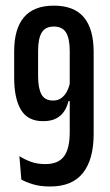

<svg xmlns="http://www.w3.org/2000/svg" viewBox="-20 -668 399 698"><path d="M176 -647.5Q249 -647.5 284.8 -605.2Q320.5 -563 320.5 -478.5V-181Q320.5 -88.5 281.5 -39.2Q242.5 10 162.5 10Q126.5 10 100 2Q73.5 -6 57.5 -15.5L50.5 -100.5Q69 -88.5 92 -80Q115 -71.5 145 -71.5Q192 -71.5 212.8 -99.8Q233.5 -128 233.5 -187V-483Q233.5 -528 220 -549.8Q206.5 -571.5 175.5 -571.5Q145 -571.5 131.8 -549.8Q118.5 -528 118.5 -483V-391Q118.5 -347 130.8 -324.8Q143 -302.5 173 -302.5Q190 -302.5 202.5 -311.2Q215 -320 223 -335Q231 -350 234.5 -368L248 -300.5H229Q224 -279.5 213 -263Q202 -246.5 183.5 -237Q165 -227.5 136.5 -227.5Q81 -227.5 56.2 -268.8Q31.5 -310 31.5 -385.5V-481Q31.5 -563.5 67.2 -605.5Q103 -647.5 176 -647.5Z"/></svg>

Font: Anek Tamil Condensed Medium
Style: Regular
Weight: 500
Width: 3
Designer: Aadarsh Rajan (Tamil), Yesha Goshar (Latin)
Foundry: Ek Type
Version: Version 1.003